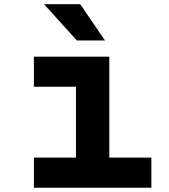

<svg xmlns="http://www.w3.org/2000/svg" viewBox="-20 -878 790 898"><path d="M491.3 -613.1V-140.8H688V0H138.6V-140.8H335.3V-472.3H138.6V-613.1ZM339.5 -688.7 185.8 -858.4H355.2L471.1 -688.7Z"/></svg>

Font: Martian Mono Custom sWd Rg
Style: Regular
Weight: 400
Width: 6
Monospace: yes
Designer: Alex Havermale
Foundry: Evil Martians
Version: Version 1.000